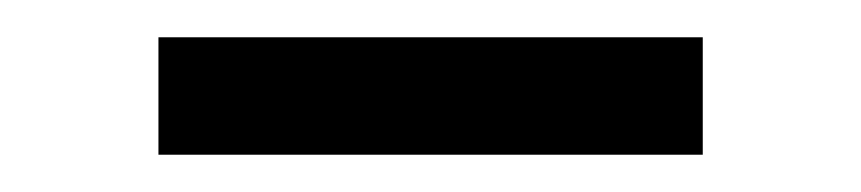

<svg xmlns="http://www.w3.org/2000/svg" viewBox="-20 -324 462 103"><path d="M65 -241V-304H357V-241Z"/></svg>

Font: Raleway
Style: Regular
Weight: 400
Designer: Matt McInerney, Pablo Impallari, Rodrigo Fuenzalida
Foundry: Matt McInerney, Pablo Impallari, Rodrigo Fuenzalida
Version: Version 4.101;RELEASE